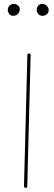

<svg xmlns="http://www.w3.org/2000/svg" viewBox="-20 -944 272 973"><path d="M109.9 8.3Q113.8 8.3 116 5.9Q118.2 3.4 118.2 0L135.3 -664.6Q135.3 -668.5 133.1 -670.7Q130.9 -672.9 127 -672.9Q123.5 -672.9 121.1 -670.7Q118.7 -668.5 118.7 -664.6L101.6 0Q101.6 3.4 104 5.9Q106.4 8.3 109.9 8.3ZM226.6 -892.6Q226.6 -905.3 217 -914.8Q207.5 -924.3 192.4 -924.3Q181.6 -924.3 173.8 -915.5Q166 -906.7 166 -892.1Q166 -882.3 174.3 -873Q182.6 -863.8 195.8 -863.8Q208 -863.8 217.3 -871.6Q226.6 -879.4 226.6 -892.6ZM80.1 -898.4Q80.1 -909.2 70.8 -916.7Q61.5 -924.3 49.8 -924.3Q37.1 -924.3 28.3 -915.5Q19.5 -906.7 19.5 -894Q19.5 -882.3 27.1 -873Q34.7 -863.8 45.4 -863.8Q61 -863.8 70.6 -873.3Q80.1 -882.8 80.1 -898.4Z"/></svg>

Font: Mikhak VF
Style: Regular
Weight: 100
Designer: Amin Abedi
Version: Version 3.001